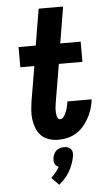

<svg xmlns="http://www.w3.org/2000/svg" viewBox="-64 -777 628 1078"><g transform="rotate(-5 250.0 -237.5)"><path d="M244 8Q217 8 192 0.5Q167 -7 149 -24Q131 -41 121 -64.5Q111 -88 107 -114Q103 -140 105 -167Q107 -194 111 -221L144 -416H65V-530H162L196 -735H334L300 -530H415V-416H282L246 -202Q245 -193 243.5 -184Q242 -175 241.5 -166Q241 -157 241.5 -148Q242 -139 243.5 -130Q245 -121 249.5 -113.5Q254 -106 263 -106Q272 -106 279 -113.5Q286 -121 290 -129Q294 -137 297.5 -145.5Q301 -154 303.5 -162.5Q306 -171 307.5 -180Q309 -189 311 -197Q311 -198 311 -199.5Q311 -201 312 -202H448Q448 -200 447.5 -197Q447 -194 447 -192Q443 -166 435 -142Q427 -118 414 -95Q401 -72 383 -51.5Q365 -31 342.5 -17.5Q320 -4 294.5 2Q269 8 244 8ZM225 260 184 218Q198 205 210 190Q222 175 231 159Q223 156 217.5 151Q212 146 208.5 139Q205 132 205 123.5Q205 115 206 107Q208 96 213 85Q218 74 227 66.5Q236 59 247.5 55.5Q259 52 270 52Q281 52 291.5 55.5Q302 59 308.5 66.5Q315 74 316.5 85Q318 96 316 107Q312 129 304.5 150Q297 171 285.5 191Q274 211 258.5 228.5Q243 246 225 260Z"/></g></svg>

Font: Iosevka Curly Slab HvObl
Style: Regular
Weight: 900
Italic angle: -9°
Monospace: yes
Designer: Belleve Invis
Foundry: Belleve Invis
Version: Version 11.1.0; ttfautohint (v1.8.3)